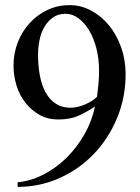

<svg xmlns="http://www.w3.org/2000/svg" viewBox="-20 -716 550 752"><path d="M49 -2Q101 -7 150.5 -32.5Q200 -58 240.5 -98Q281 -138 310.5 -189.5Q340 -241 352 -299Q321 -278 288 -263Q255 -248 208 -248Q167 -248 135 -266Q103 -284 80 -313Q57 -342 45 -380Q33 -418 33 -459Q33 -508 50 -551Q67 -594 97 -626.5Q127 -659 167 -677.5Q207 -696 252 -696Q297 -696 337 -674.5Q377 -653 407 -616.5Q437 -580 454.5 -530.5Q472 -481 472 -425Q472 -334 438.5 -253.5Q405 -173 347.5 -113Q290 -53 213 -18.5Q136 16 49 16ZM360 -337Q363 -359 365.5 -386Q368 -413 368 -439Q368 -484 358 -524.5Q348 -565 330 -595.5Q312 -626 288 -644Q264 -662 237 -662Q208 -662 188 -648Q168 -634 154.5 -611.5Q141 -589 135 -560Q129 -531 129 -502Q129 -457 136.5 -418.5Q144 -380 159.5 -352.5Q175 -325 199 -309.5Q223 -294 256 -294Q282 -294 312 -306.5Q342 -319 360 -337Z"/></svg>

Font: New Athena Unicode
Style: Regular
Weight: 400
Designer: J. Rusten 1997; rev. by R. Hancock 2001, 2002, rev. by D. Mastronarde 2002-2021
Foundry: GreekKeys New Athena Unicode
Version: Version 5.008